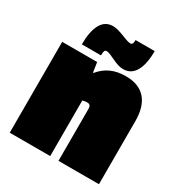

<svg xmlns="http://www.w3.org/2000/svg" viewBox="-162 -791 848 904"><g transform="rotate(30 262.5 -339.0)"><path d="M241 0H21V-494H211L219 -441H222Q248 -473 282.5 -488.5Q317 -504 363 -504Q433 -504 469.5 -463Q506 -422 506 -342V0H286V-282Q286 -295 281 -300.5Q276 -306 266 -306Q259 -306 252.5 -305Q246 -304 241 -302ZM316 -674H420Q420 -603 398 -564.5Q376 -526 333 -526Q321 -526 306.5 -530Q292 -534 265 -547Q246 -556 238 -558.5Q230 -561 224 -561Q217 -561 214 -554.5Q211 -548 211 -530H107Q107 -602 128.5 -640Q150 -678 192 -678Q204 -678 218 -674.5Q232 -671 258 -661Q278 -653 287 -650.5Q296 -648 302 -648Q309 -648 312.5 -653.5Q316 -659 316 -674Z"/></g></svg>

Font: Blinker Black
Style: Regular
Weight: 900
Designer: Juergen Huber
Foundry: supertype
Version: Version 1.017;hotconv 1.0.117;makeotfexe 2.5.65602